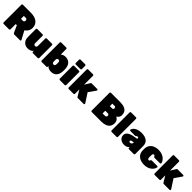

<svg xmlns="http://www.w3.org/2000/svg" viewBox="604 -2842 4945 4945"><g transform="rotate(45 3076.5 -370.0)"><path d="M82 0Q71 0 63 -8Q55 -16 55 -27V-673Q55 -684 63 -692Q71 -700 82 -700H378Q522 -700 603 -635Q684 -570 684 -457Q684 -390 653.5 -340.5Q623 -291 576 -261L699 -33Q702 -27 702 -22Q702 -13 695.5 -6.5Q689 0 680 0H475Q455 0 445 -10Q435 -20 432 -27L346 -218H305V-27Q305 -16 297 -8Q289 0 278 0ZM305 -408H378Q401 -408 412.5 -423.5Q424 -439 424 -459Q424 -479 413.5 -496.5Q403 -514 378 -514H305Z M956 10Q906 10 861.5 -14Q817 -38 789.5 -88Q762 -138 762 -217V-493Q762 -504 770 -512Q778 -520 789 -520H980Q991 -520 999 -512Q1007 -504 1007 -493V-224Q1007 -169 1057 -169Q1081 -169 1094 -183Q1107 -197 1107 -224V-493Q1107 -504 1115 -512Q1123 -520 1134 -520H1324Q1335 -520 1343 -512Q1351 -504 1351 -493V-27Q1351 -16 1343 -8Q1335 0 1324 0H1149Q1138 0 1130 -8Q1122 -16 1122 -27V-60Q1097 -23 1053 -6.5Q1009 10 956 10Z M1813 10Q1761 10 1725 -6.5Q1689 -23 1665 -50V-27Q1665 -16 1657 -8Q1649 0 1638 0H1468Q1457 0 1449 -8Q1441 -16 1441 -27V-683Q1441 -694 1449 -702Q1457 -710 1468 -710H1653Q1664 -710 1672 -702Q1680 -694 1680 -683V-483Q1704 -505 1737.5 -517.5Q1771 -530 1813 -530Q1857 -530 1894.5 -516Q1932 -502 1960.5 -474Q1989 -446 2006 -402.5Q2023 -359 2025 -300Q2026 -278 2026 -261Q2026 -244 2025 -221Q2022 -158 2005 -114Q1988 -70 1959.5 -42.5Q1931 -15 1894 -2.5Q1857 10 1813 10ZM1730 -169Q1749 -169 1759 -176Q1769 -183 1773.5 -196Q1778 -209 1780 -227Q1783 -260 1780 -293Q1778 -311 1773.5 -324Q1769 -337 1759 -344Q1749 -351 1730 -351Q1713 -351 1702.5 -345Q1692 -339 1686.5 -328Q1681 -317 1680 -301Q1679 -279 1679 -264.5Q1679 -250 1680 -227Q1681 -209 1685.5 -196Q1690 -183 1701 -176Q1712 -169 1730 -169Z M2129 0Q2118 0 2110 -8Q2102 -16 2102 -27V-493Q2102 -504 2110 -512Q2118 -520 2129 -520H2308Q2319 -520 2327 -512Q2335 -504 2335 -493V-27Q2335 -16 2327 -8Q2319 0 2308 0ZM2134 -575Q2123 -575 2115 -583Q2107 -591 2107 -602V-723Q2107 -734 2115 -742Q2123 -750 2134 -750H2303Q2314 -750 2322 -742Q2330 -734 2330 -723V-602Q2330 -591 2322 -583Q2314 -575 2303 -575Z M2452 0Q2441 0 2433 -8Q2425 -16 2425 -27V-683Q2425 -694 2433 -702Q2441 -710 2452 -710H2627Q2638 -710 2646 -702Q2654 -694 2654 -683V-359L2742 -503Q2744 -507 2751 -513.5Q2758 -520 2771 -520H2973Q2983 -520 2990 -513Q2997 -506 2997 -496Q2997 -492 2995.5 -487.5Q2994 -483 2992 -481L2855 -286L3017 -37Q3021 -31 3021 -24Q3021 -14 3014 -7Q3007 0 2997 0H2787Q2772 0 2765 -7.5Q2758 -15 2756 -17L2654 -187V-27Q2654 -16 2646 -8Q2638 0 2627 0Z M3291 0Q3280 0 3272 -8Q3264 -16 3264 -27V-673Q3264 -684 3272 -692Q3280 -700 3291 -700H3623Q3719 -700 3780 -676.5Q3841 -653 3870.5 -606.5Q3900 -560 3900 -490Q3900 -458 3886.5 -432.5Q3873 -407 3854.5 -390Q3836 -373 3820 -365Q3858 -349 3886.5 -309.5Q3915 -270 3915 -220Q3915 -145 3882 -96.5Q3849 -48 3786.5 -24Q3724 0 3633 0ZM3514 -172H3607Q3632 -172 3642.5 -188.5Q3653 -205 3653 -221Q3653 -239 3641.5 -254.5Q3630 -270 3607 -270H3514ZM3514 -437H3598Q3620 -437 3629.5 -451.5Q3639 -466 3639 -482Q3639 -498 3629.5 -513Q3620 -528 3598 -528H3514Z M4015 0Q4004 0 3996 -8Q3988 -16 3988 -27V-683Q3988 -694 3996 -702Q4004 -710 4015 -710H4194Q4205 -710 4213 -702Q4221 -694 4221 -683V-27Q4221 -16 4213 -8Q4205 0 4194 0Z M4477 10Q4420 10 4376 -11Q4332 -32 4307.5 -68Q4283 -104 4283 -149Q4283 -222 4342.5 -263.5Q4402 -305 4502 -322L4608 -339V-340Q4608 -366 4603.5 -378Q4599 -390 4578 -390Q4564 -390 4555.5 -384.5Q4547 -379 4537 -369Q4526 -358 4509 -358H4339Q4329 -358 4322.5 -364Q4316 -370 4317 -380Q4318 -399 4333 -424.5Q4348 -450 4379.5 -474Q4411 -498 4460.5 -514Q4510 -530 4580 -530Q4648 -530 4698.5 -515.5Q4749 -501 4782 -473.5Q4815 -446 4831.5 -405.5Q4848 -365 4848 -314V-27Q4848 -16 4840 -8Q4832 0 4821 0H4646Q4635 0 4627 -8Q4619 -16 4619 -27V-55Q4605 -35 4583.5 -20.5Q4562 -6 4535 2Q4508 10 4477 10ZM4546 -138Q4566 -138 4580.5 -146Q4595 -154 4603 -171.5Q4611 -189 4611 -215V-216L4552 -203Q4526 -197 4517 -187Q4508 -177 4508 -166Q4508 -159 4512.5 -152.5Q4517 -146 4525.5 -142Q4534 -138 4546 -138Z M5198 10Q5122 10 5060 -16.5Q4998 -43 4960 -94Q4922 -145 4918 -219Q4917 -235 4917 -259Q4917 -283 4918 -300Q4922 -374 4959.5 -425.5Q4997 -477 5059.5 -503.5Q5122 -530 5198 -530Q5277 -530 5332.5 -507.5Q5388 -485 5422.5 -452.5Q5457 -420 5473.5 -388Q5490 -356 5491 -336Q5492 -325 5483.5 -317Q5475 -309 5464 -309H5269Q5258 -309 5251.5 -314.5Q5245 -320 5240 -329Q5233 -343 5225.5 -351Q5218 -359 5203 -359Q5180 -359 5172 -342Q5164 -325 5163 -295Q5162 -252 5163 -224Q5165 -192 5172.5 -176.5Q5180 -161 5203 -161Q5221 -161 5227.5 -169Q5234 -177 5240 -191Q5244 -200 5251 -205.5Q5258 -211 5269 -211H5464Q5475 -211 5483.5 -203Q5492 -195 5491 -184Q5490 -171 5480.5 -147.5Q5471 -124 5450.5 -97Q5430 -70 5396 -45.5Q5362 -21 5313 -5.5Q5264 10 5198 10Z M5582 0Q5571 0 5563 -8Q5555 -16 5555 -27V-683Q5555 -694 5563 -702Q5571 -710 5582 -710H5757Q5768 -710 5776 -702Q5784 -694 5784 -683V-359L5872 -503Q5874 -507 5881 -513.5Q5888 -520 5901 -520H6103Q6113 -520 6120 -513Q6127 -506 6127 -496Q6127 -492 6125.5 -487.5Q6124 -483 6122 -481L5985 -286L6147 -37Q6151 -31 6151 -24Q6151 -14 6144 -7Q6137 0 6127 0H5917Q5902 0 5895 -7.5Q5888 -15 5886 -17L5784 -187V-27Q5784 -16 5776 -8Q5768 0 5757 0Z"/></g></svg>

Font: Rubik Black
Style: Regular
Weight: 900
Designer: Hubert and Fischer
Foundry: Hubert and Fischer
Version: Version 2.300;gftools[0.9.30]